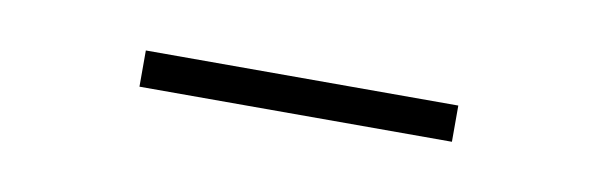

<svg xmlns="http://www.w3.org/2000/svg" viewBox="-23 -571 437 141"><g transform="rotate(10 196.0 -500.5)"><path d="M80 -514H313V-487H80Z"/></g></svg>

Font: Josefin Sans ExtraLight
Style: Regular
Weight: 250
Designer: Santiago Orozco
Foundry: Typemade
Version: Version 2.000